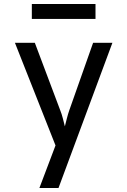

<svg xmlns="http://www.w3.org/2000/svg" viewBox="-20 -765 640 965"><path d="M178 180 259 -34 55 -550H155L283 -210Q290 -193 296 -169.5Q302 -146 306 -130Q310 -146 316 -169.5Q322 -193 328 -210L448 -550H545L274 180ZM140 -670V-745H460V-670Z"/></svg>

Font: JetBrains Mono Zero
Style: Regular-Zero
Weight: 400
Designer: Philipp Nurullin, Konstantin Bulenkov
Foundry: JetBrains
Version: Version 2.211